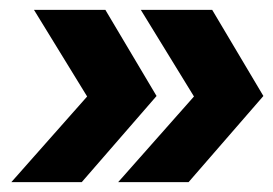

<svg xmlns="http://www.w3.org/2000/svg" viewBox="-20 -490 555 390"><path d="M363 -120H220L374 -294L266 -470H411L515 -295ZM146 -120H3L157 -294L49 -470H194L298 -295Z"/></svg>

Font: Host Grotesk ExtraBold
Style: Italic
Weight: 800
Italic angle: -8°
Designer: Doğukan Karapınar
Foundry: Element Type
Version: Version 1.003; ttfautohint (v1.8.4.7-5d5b)